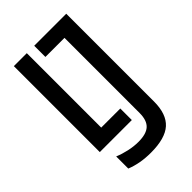

<svg xmlns="http://www.w3.org/2000/svg" viewBox="-276 -831 1153 1153"><g transform="rotate(-45 300.0 -255.0)"><path d="M78 0V-730H188V-98H350V0ZM293 220Q245 220 204.5 212.5Q164 205 129 191V88Q165 103 206 112Q247 121 286 121Q353 121 383 93Q413 65 413 3V-635H251V-730H523V15Q523 122 468.5 171Q414 220 293 220Z"/></g></svg>

Font: M PLUS Code Latin Expanded Medium
Style: Regular
Weight: 500
Width: 7
Designer: Coji Morishita
Foundry: UNDERFOREST DESIGN
Version: Version 1.002; ttfautohint (v1.8.3)